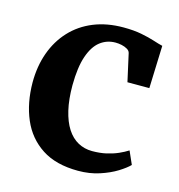

<svg xmlns="http://www.w3.org/2000/svg" viewBox="-91 -650 692 741"><g transform="rotate(15 255.0 -279.0)"><path d="M286 11Q197.5 11 140.8 -26Q84 -63 56.5 -127.2Q29 -191.5 28.5 -273Q28.5 -338 48 -392.2Q67.5 -446.5 104.5 -486.2Q141.5 -526 194.2 -547.5Q247 -569 313 -569Q354.5 -569 385.2 -563Q416 -557 438.2 -549.8Q460.5 -542.5 475.5 -539L469.5 -368.5H382L357.5 -478.5Q355.5 -487.5 345.8 -493.2Q336 -499 323.2 -501.8Q310.5 -504.5 298.5 -504.5Q264 -504.5 237.5 -484Q211 -463.5 195.8 -419.2Q180.5 -375 180 -302.5Q180 -246 190 -203.5Q200 -161 218.2 -132.8Q236.5 -104.5 262.2 -90.5Q288 -76.5 318.5 -76.5Q349.5 -76.5 375 -82.2Q400.5 -88 421.5 -97.2Q442.5 -106.5 458 -116.5L481 -64.5Q467 -50 438.5 -32.2Q410 -14.5 371 -1.8Q332 11 286 11Z"/></g></svg>

Font: Merriweather 20pt
Style: Bold
Weight: 700
Version: Version 2.100